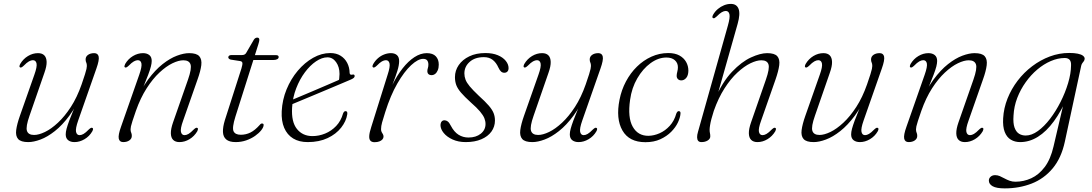

<svg xmlns="http://www.w3.org/2000/svg" viewBox="-20 -738 5734 1008"><path d="M465 -66.5Q469 -65 468.5 -60Q468 -55 464.5 -48.5Q449.5 -22.5 423.8 -7.2Q398 8 371 8Q350.5 8 337.8 -2Q325 -12 325 -32.5Q325 -45 329.5 -62Q334 -79 344 -106Q354 -133 372 -176Q390 -219 417 -284L412 -255Q382 -181.5 344.5 -131Q307 -80.5 268 -49.8Q229 -19 192.8 -5.5Q156.5 8 128.5 8Q89.5 8 75.2 -8.2Q61 -24.5 65 -55.2Q69 -86 84.5 -130L160.5 -346Q175.5 -388 171.8 -405Q168 -422 152.5 -422Q143.5 -422 132 -415.8Q120.5 -409.5 104.5 -393Q98 -387 93.8 -384.8Q89.5 -382.5 85.5 -384Q81.5 -386 82.2 -391Q83 -396 86 -402Q101.5 -428.5 126.8 -443.8Q152 -459 179.5 -459Q201 -459 212.5 -447.5Q224 -436 224.8 -413.2Q225.5 -390.5 213 -355.5L135 -130.5Q114.5 -72.5 121.5 -51Q128.5 -29.5 159 -29.5Q183.5 -29.5 216.2 -45.2Q249 -61 284.2 -93.8Q319.5 -126.5 352 -176.5Q384.5 -226.5 408.5 -295Q420.5 -329.5 426.2 -348.2Q432 -367 434 -376.2Q436 -385.5 436 -391.5Q436 -403.5 432.8 -409.8Q429.5 -416 429.5 -426Q429.5 -441 442.2 -450Q455 -459 474.5 -459Q494 -459 498 -441Q502 -423 486 -378L390.5 -105.5Q375.5 -63 379.2 -45.8Q383 -28.5 398 -28.5Q407.5 -28.5 418.8 -35Q430 -41.5 446 -58Q452.5 -64 456.8 -66.2Q461 -68.5 465 -66.5Z M636.5 -384Q632.5 -386 633.2 -390.8Q634 -395.5 637 -402Q652.5 -428.5 678 -443.8Q703.5 -459 731 -459Q751 -459 763.8 -449Q776.5 -439 776.5 -418Q776.5 -406 772.2 -389Q768 -372 757.8 -345Q747.5 -318 729.8 -274.8Q712 -231.5 684.5 -167L690 -195.5Q720 -269.5 757.2 -320Q794.5 -370.5 833.5 -401.2Q872.5 -432 908.8 -445.5Q945 -459 973 -459Q1012 -459 1026.2 -442.8Q1040.5 -426.5 1036.8 -395.8Q1033 -365 1017 -320.5L941.5 -105Q926 -62.5 930 -45.5Q934 -28.5 949 -28.5Q958.5 -28.5 969.8 -35Q981 -41.5 997 -58Q1003.5 -64 1007.8 -66.2Q1012 -68.5 1016 -66.5Q1020 -65 1019.2 -60Q1018.5 -55 1015.5 -48.5Q1000 -22.5 974.8 -7.2Q949.5 8 922 8Q901 8 889.2 -3.5Q877.5 -15 877 -38Q876.5 -61 888.5 -95.5L967 -320Q987.5 -378.5 980.2 -400Q973 -421.5 942.5 -421.5Q918 -421.5 885.2 -405.8Q852.5 -390 817.2 -357.2Q782 -324.5 749.8 -274.2Q717.5 -224 693.5 -156Q681.5 -121.5 675.5 -102.8Q669.5 -84 667.5 -74.8Q665.5 -65.5 665.5 -59.5Q665.5 -48 668.8 -41.5Q672 -35 672 -24.5Q672 -10 659.2 -1Q646.5 8 627 8Q607.5 8 603.5 -10.2Q599.5 -28.5 615.5 -73L711 -345.5Q726 -388 722.5 -405Q719 -422 703.5 -422Q694.5 -422 683 -415.8Q671.5 -409.5 655.5 -393Q649 -387 644.8 -384.8Q640.5 -382.5 636.5 -384Z M1240 -417.5 1191.5 -425Q1185.5 -426.5 1182 -429.8Q1178.5 -433 1178.5 -437Q1178.5 -442.5 1183 -445.8Q1187.5 -449 1195.5 -449H1250.5Q1258.5 -449 1263.8 -451.8Q1269 -454.5 1272 -459.5L1313 -530Q1317 -536 1321.5 -538.2Q1326 -540.5 1330.5 -540.5Q1335.5 -540.5 1338.5 -537.8Q1341.5 -535 1341.5 -528.5Q1341.5 -525 1340 -518.8Q1338.5 -512.5 1336 -504.5L1216 -126Q1197.5 -67 1206.2 -48.8Q1215 -30.5 1244 -30.5Q1271 -30.5 1294.8 -42.2Q1318.5 -54 1343.5 -82Q1347.5 -87 1350.5 -88.5Q1353.5 -90 1356.5 -89.5Q1360.5 -89.5 1362.5 -87.2Q1364.5 -85 1364 -81Q1363.5 -69.5 1351.5 -54.2Q1339.5 -39 1319.5 -24.8Q1299.5 -10.5 1273 -1.2Q1246.5 8 1217.5 8Q1184 8 1167.8 -5.8Q1151.5 -19.5 1150.5 -45.2Q1149.5 -71 1160.5 -107L1247.5 -378.5Q1254 -400 1252.5 -408Q1251 -416 1240 -417.5ZM1276 -423 1285 -448.5H1429.5Q1443 -448.5 1443 -438.5Q1443 -431.5 1435.5 -427.2Q1428 -423 1415 -423Z M1491.5 -204.5Q1491.5 -204.5 1511 -212.8Q1530.5 -221 1562.2 -234.2Q1594 -247.5 1630.8 -263.2Q1667.5 -279 1702.8 -294Q1738 -309 1764 -320.5L1757 -307.5Q1759.5 -315.5 1760.8 -325Q1762 -334.5 1762.5 -349.5Q1762.5 -386.5 1744.5 -411.8Q1726.5 -437 1699 -437Q1670.5 -437 1639.2 -416Q1608 -395 1580.8 -358.5Q1553.5 -322 1535 -274.2Q1516.5 -226.5 1513.5 -173Q1509 -98 1539 -60.8Q1569 -23.5 1620.5 -23.5Q1654 -23.5 1686.8 -36.8Q1719.5 -50 1744.8 -76.5Q1770 -103 1781 -142Q1784 -149.5 1787.2 -152Q1790.5 -154.5 1794.5 -154.5Q1799.5 -154.5 1802 -150.5Q1804.5 -146.5 1803 -137.5Q1797.5 -101.5 1771 -67.8Q1744.5 -34 1700 -13Q1655.5 8 1595.5 8Q1550 8 1518.8 -11.2Q1487.5 -30.5 1472 -66.8Q1456.5 -103 1459 -154Q1462 -214 1484.5 -268.8Q1507 -323.5 1543.2 -366.5Q1579.5 -409.5 1623.8 -434.5Q1668 -459.5 1714 -459.5Q1745.5 -459.5 1768 -445.5Q1790.5 -431.5 1802.8 -407.8Q1815 -384 1815.5 -356Q1815.5 -350.5 1818.8 -347.5Q1822 -344.5 1828.5 -346Q1835.5 -348 1838.8 -345.8Q1842 -343.5 1842 -338.5Q1842 -333.5 1836.8 -328.8Q1831.5 -324 1816.5 -318Q1798 -310 1767.5 -297.2Q1737 -284.5 1701 -269.2Q1665 -254 1628.5 -238.8Q1592 -223.5 1561.8 -211Q1531.5 -198.5 1513.2 -190.8Q1495 -183 1495 -183Z M1939 -384Q1935 -386 1935.5 -390.8Q1936 -395.5 1939.5 -402Q1950 -420 1964.8 -432.8Q1979.5 -445.5 1997.2 -452.2Q2015 -459 2032.5 -459Q2052 -459 2063.8 -448.8Q2075.5 -438.5 2075.5 -417.5Q2075.5 -395.5 2066 -365.2Q2056.5 -335 2043.8 -302.5Q2031 -270 2020.8 -241Q2010.5 -212 2009 -193L2001.5 -192.5Q2017 -246 2040.8 -294Q2064.5 -342 2093.8 -379.2Q2123 -416.5 2155.5 -437.8Q2188 -459 2220.5 -459Q2252.5 -459 2268 -442.5Q2283.5 -426 2283.5 -399Q2283.5 -381.5 2278.2 -369Q2273 -356.5 2264.5 -350Q2256 -343.5 2246 -343.5Q2235 -343.5 2229.2 -349.2Q2223.5 -355 2223.5 -363.5Q2223.5 -372 2226.2 -380.2Q2229 -388.5 2229 -399Q2229 -412.5 2222.8 -420.8Q2216.5 -429 2201.5 -429Q2174.5 -429 2138.2 -395.5Q2102 -362 2066 -299.5Q2030 -237 2002.5 -149.5Q1991.5 -115 1986 -95.2Q1980.5 -75.5 1980.5 -60Q1980.5 -50.5 1983.8 -44.5Q1987 -38.5 1990.2 -33.5Q1993.5 -28.5 1993.5 -20.5Q1993.5 -13 1987.8 -6.2Q1982 0.5 1971.5 4.5Q1961 8.5 1946.5 8.5Q1932 8.5 1924.8 0.8Q1917.5 -7 1918.5 -24.5Q1919.5 -42 1929 -71L2015 -345.5Q2029 -388 2025 -405Q2021 -422 2006 -422Q1996.5 -422 1985.2 -415.8Q1974 -409.5 1958 -393Q1951.5 -387 1947.2 -384.8Q1943 -382.5 1939 -384Z M2439.5 -16Q2479 -16 2504 -36Q2529 -56 2529 -87Q2529 -102.5 2522.8 -117.8Q2516.5 -133 2500 -152.8Q2483.5 -172.5 2451.5 -200.5Q2418.5 -230.5 2400.5 -251.5Q2382.5 -272.5 2375.5 -291.2Q2368.5 -310 2368.5 -333Q2368.5 -367.5 2388.2 -396.2Q2408 -425 2443.8 -442.2Q2479.5 -459.5 2528.5 -459.5Q2566.5 -459.5 2593.8 -448Q2621 -436.5 2635.5 -418.2Q2650 -400 2650 -380.5Q2650 -369 2644 -362.5Q2638 -356 2627.5 -356Q2618 -356 2610.8 -362.2Q2603.5 -368.5 2596.5 -383.5Q2585 -409.5 2566.5 -423.8Q2548 -438 2520.5 -438Q2473.5 -438 2445.8 -413.2Q2418 -388.5 2418 -352.5Q2418 -336 2424 -320Q2430 -304 2446.2 -284.5Q2462.5 -265 2493 -236Q2527.5 -205 2546 -183.5Q2564.5 -162 2571.5 -144Q2578.5 -126 2578.5 -105.5Q2578.5 -73 2560 -47.2Q2541.5 -21.5 2507 -6.8Q2472.5 8 2425 8Q2386.5 8 2356.5 -5.5Q2326.5 -19 2309.5 -39.8Q2292.5 -60.5 2292.5 -82Q2293 -93 2298.5 -99.8Q2304 -106.5 2313.5 -106.5Q2322.5 -106.5 2330.5 -100.5Q2338.5 -94.5 2346.5 -78.5Q2364 -45 2387.5 -30.5Q2411 -16 2439.5 -16Z M3111.5 -66.5Q3115.5 -65 3115 -60Q3114.5 -55 3111 -48.5Q3096 -22.5 3070.2 -7.2Q3044.5 8 3017.5 8Q2997 8 2984.2 -2Q2971.5 -12 2971.5 -32.5Q2971.5 -45 2976 -62Q2980.5 -79 2990.5 -106Q3000.5 -133 3018.5 -176Q3036.5 -219 3063.5 -284L3058.5 -255Q3028.5 -181.5 2991 -131Q2953.5 -80.5 2914.5 -49.8Q2875.5 -19 2839.2 -5.5Q2803 8 2775 8Q2736 8 2721.8 -8.2Q2707.5 -24.5 2711.5 -55.2Q2715.5 -86 2731 -130L2807 -346Q2822 -388 2818.2 -405Q2814.5 -422 2799 -422Q2790 -422 2778.5 -415.8Q2767 -409.5 2751 -393Q2744.5 -387 2740.2 -384.8Q2736 -382.5 2732 -384Q2728 -386 2728.8 -391Q2729.5 -396 2732.5 -402Q2748 -428.5 2773.2 -443.8Q2798.5 -459 2826 -459Q2847.5 -459 2859 -447.5Q2870.5 -436 2871.2 -413.2Q2872 -390.5 2859.5 -355.5L2781.5 -130.5Q2761 -72.5 2768 -51Q2775 -29.5 2805.5 -29.5Q2830 -29.5 2862.8 -45.2Q2895.5 -61 2930.8 -93.8Q2966 -126.5 2998.5 -176.5Q3031 -226.5 3055 -295Q3067 -329.5 3072.8 -348.2Q3078.5 -367 3080.5 -376.2Q3082.5 -385.5 3082.5 -391.5Q3082.5 -403.5 3079.2 -409.8Q3076 -416 3076 -426Q3076 -441 3088.8 -450Q3101.5 -459 3121 -459Q3140.5 -459 3144.5 -441Q3148.5 -423 3132.5 -378L3037 -105.5Q3022 -63 3025.8 -45.8Q3029.5 -28.5 3044.5 -28.5Q3054 -28.5 3065.2 -35Q3076.5 -41.5 3092.5 -58Q3099 -64 3103.2 -66.2Q3107.5 -68.5 3111.5 -66.5Z M3478.5 -436Q3436 -436 3395.5 -406.5Q3355 -377 3325.8 -326.8Q3296.5 -276.5 3288 -214Q3274.5 -121 3301.8 -72.8Q3329 -24.5 3384.5 -25Q3413.5 -25.5 3443 -38.5Q3472.5 -51.5 3496.2 -77.5Q3520 -103.5 3530.5 -141.5Q3533.5 -148.5 3536.8 -151.8Q3540 -155 3544 -154.5Q3548.5 -154.5 3551 -151Q3553.5 -147.5 3552.5 -140.5Q3551 -120.5 3539 -95Q3527 -69.5 3503.8 -46Q3480.5 -22.5 3446.8 -7Q3413 8.5 3368.5 8.5Q3283 8.5 3247.8 -53Q3212.5 -114.5 3232.5 -214.5Q3242.5 -265.5 3266.2 -310.2Q3290 -355 3324 -388.2Q3358 -421.5 3400 -440.5Q3442 -459.5 3488.5 -459.5Q3523.5 -459.5 3546.8 -446.8Q3570 -434 3582 -413Q3594 -392 3594 -366.5Q3593.5 -341.5 3582.5 -328.8Q3571.5 -316 3557 -316Q3545.5 -316 3539 -322.8Q3532.5 -329.5 3532.5 -339.5Q3532.5 -349.5 3535.8 -361.5Q3539 -373.5 3539 -385Q3539 -407.5 3523 -421.8Q3507 -436 3478.5 -436Z M3740 -215.5 3852.5 -612.5Q3867.5 -665.5 3857.5 -691.5Q3847.5 -717.5 3817 -717.5Q3799 -717.5 3781.5 -710.5Q3764 -703.5 3749 -691Q3734 -678.5 3724 -661Q3720.5 -654.5 3720 -649.5Q3719.5 -644.5 3723.5 -643Q3727.5 -641 3731.8 -643.2Q3736 -645.5 3742.5 -651.5Q3758 -667.5 3769.5 -674Q3781 -680.5 3790 -680.5Q3805.5 -680.5 3809.5 -663.5Q3813.5 -646.5 3801.5 -604L3644.5 -46Q3639.5 -29.5 3639.8 -17.2Q3640 -5 3645.5 1.5Q3651 8 3662.5 8Q3682 8 3695.5 -0.5Q3709 -9 3709 -22Q3709 -32.5 3707.2 -39.2Q3705.5 -46 3705.5 -57.5Q3705.5 -66 3707.8 -80.2Q3710 -94.5 3715 -113.8Q3720 -133 3727.5 -156Q3751.5 -224 3783.8 -274.2Q3816 -324.5 3851.5 -357.2Q3887 -390 3919.8 -405.8Q3952.5 -421.5 3977 -421.5Q4007.5 -421.5 4014.5 -400Q4021.5 -378.5 4001 -320L3923 -95.5Q3911 -61 3911.5 -38Q3912 -15 3923.8 -3.5Q3935.5 8 3956.5 8Q3984 8 4009.2 -7.2Q4034.5 -22.5 4050 -48.5Q4053 -55 4053.8 -60Q4054.5 -65 4050.5 -66.5Q4046.5 -68.5 4042.2 -66.2Q4038 -64 4031.5 -58Q4015.5 -41.5 4004.2 -35Q3993 -28.5 3983.5 -28.5Q3968.5 -28.5 3964.5 -45.5Q3960.5 -62.5 3976 -105L4051.5 -320.5Q4067 -365 4071 -395.8Q4075 -426.5 4060.8 -442.8Q4046.5 -459 4007.5 -459Q3972 -459 3922.8 -436.5Q3873.5 -414 3823.2 -361.2Q3773 -308.5 3734 -218.5Z M4588.5 -66.5Q4592.5 -65 4592 -60Q4591.5 -55 4588 -48.5Q4573 -22.5 4547.2 -7.2Q4521.5 8 4494.5 8Q4474 8 4461.2 -2Q4448.5 -12 4448.5 -32.5Q4448.5 -45 4453 -62Q4457.5 -79 4467.5 -106Q4477.5 -133 4495.5 -176Q4513.5 -219 4540.5 -284L4535.5 -255Q4505.5 -181.5 4468 -131Q4430.5 -80.5 4391.5 -49.8Q4352.5 -19 4316.2 -5.5Q4280 8 4252 8Q4213 8 4198.8 -8.2Q4184.5 -24.5 4188.5 -55.2Q4192.5 -86 4208 -130L4284 -346Q4299 -388 4295.2 -405Q4291.5 -422 4276 -422Q4267 -422 4255.5 -415.8Q4244 -409.5 4228 -393Q4221.5 -387 4217.2 -384.8Q4213 -382.5 4209 -384Q4205 -386 4205.8 -391Q4206.5 -396 4209.5 -402Q4225 -428.5 4250.2 -443.8Q4275.5 -459 4303 -459Q4324.5 -459 4336 -447.5Q4347.5 -436 4348.2 -413.2Q4349 -390.5 4336.5 -355.5L4258.5 -130.5Q4238 -72.5 4245 -51Q4252 -29.5 4282.5 -29.5Q4307 -29.5 4339.8 -45.2Q4372.5 -61 4407.8 -93.8Q4443 -126.5 4475.5 -176.5Q4508 -226.5 4532 -295Q4544 -329.5 4549.8 -348.2Q4555.5 -367 4557.5 -376.2Q4559.5 -385.5 4559.5 -391.5Q4559.5 -403.5 4556.2 -409.8Q4553 -416 4553 -426Q4553 -441 4565.8 -450Q4578.5 -459 4598 -459Q4617.5 -459 4621.5 -441Q4625.5 -423 4609.5 -378L4514 -105.5Q4499 -63 4502.8 -45.8Q4506.5 -28.5 4521.5 -28.5Q4531 -28.5 4542.2 -35Q4553.5 -41.5 4569.5 -58Q4576 -64 4580.2 -66.2Q4584.5 -68.5 4588.5 -66.5Z M4760 -384Q4756 -386 4756.8 -390.8Q4757.5 -395.5 4760.5 -402Q4776 -428.5 4801.5 -443.8Q4827 -459 4854.5 -459Q4874.5 -459 4887.2 -449Q4900 -439 4900 -418Q4900 -406 4895.8 -389Q4891.5 -372 4881.2 -345Q4871 -318 4853.2 -274.8Q4835.5 -231.5 4808 -167L4813.5 -195.5Q4843.5 -269.5 4880.8 -320Q4918 -370.5 4957 -401.2Q4996 -432 5032.2 -445.5Q5068.5 -459 5096.5 -459Q5135.5 -459 5149.8 -442.8Q5164 -426.5 5160.2 -395.8Q5156.5 -365 5140.5 -320.5L5065 -105Q5049.5 -62.5 5053.5 -45.5Q5057.5 -28.5 5072.5 -28.5Q5082 -28.5 5093.2 -35Q5104.5 -41.5 5120.5 -58Q5127 -64 5131.2 -66.2Q5135.5 -68.5 5139.5 -66.5Q5143.5 -65 5142.8 -60Q5142 -55 5139 -48.5Q5123.5 -22.5 5098.2 -7.2Q5073 8 5045.5 8Q5024.5 8 5012.8 -3.5Q5001 -15 5000.5 -38Q5000 -61 5012 -95.5L5090.5 -320Q5111 -378.5 5103.8 -400Q5096.5 -421.5 5066 -421.5Q5041.5 -421.5 5008.8 -405.8Q4976 -390 4940.8 -357.2Q4905.5 -324.5 4873.2 -274.2Q4841 -224 4817 -156Q4805 -121.5 4799 -102.8Q4793 -84 4791 -74.8Q4789 -65.5 4789 -59.5Q4789 -48 4792.2 -41.5Q4795.5 -35 4795.5 -24.5Q4795.5 -10 4782.8 -1Q4770 8 4750.5 8Q4731 8 4727 -10.2Q4723 -28.5 4739 -73L4834.5 -345.5Q4849.5 -388 4846 -405Q4842.5 -422 4827 -422Q4818 -422 4806.5 -415.8Q4795 -409.5 4779 -393Q4772.5 -387 4768.2 -384.8Q4764 -382.5 4760 -384Z M5570.5 5.5Q5552 91.5 5506.5 146Q5461 200.5 5396 225.8Q5331 251 5255 251Q5211.5 251 5191.5 239.8Q5171.5 228.5 5171.5 210Q5171.5 198 5180.8 189.8Q5190 181.5 5204.5 181.5Q5217 181.5 5228.8 186.5Q5240.5 191.5 5253.2 198.5Q5266 205.5 5280.2 210.8Q5294.5 216 5310.5 216Q5354.5 216 5394.2 197.8Q5434 179.5 5464.8 138.8Q5495.5 98 5511 31L5574.5 -240L5585 -232Q5552.5 -155.5 5513 -101.5Q5473.5 -47.5 5429 -19.8Q5384.5 8 5336 8Q5308 8 5286.8 -4.8Q5265.5 -17.5 5254.8 -45.2Q5244 -73 5246.5 -117Q5249.5 -170.5 5269.5 -220.8Q5289.5 -271 5322.5 -314.2Q5355.5 -357.5 5398.8 -390.2Q5442 -423 5491.5 -441.5Q5541 -460 5593.5 -460Q5620 -460 5638.2 -456.2Q5656.5 -452.5 5665.5 -445.5Q5674.5 -438.5 5674.5 -430Q5674 -422 5670.2 -417Q5666.5 -412 5662.5 -406.8Q5658.5 -401.5 5656.5 -393.5ZM5301 -131.5Q5298 -91.5 5306.2 -68.5Q5314.5 -45.5 5329.8 -36Q5345 -26.5 5365 -26.5Q5396 -26.5 5429 -50.2Q5462 -74 5492.8 -114.2Q5523.5 -154.5 5548 -203Q5572.5 -251.5 5587.5 -301.5Q5602.5 -351.5 5603 -394.5Q5604 -414.5 5595.5 -424Q5587 -433.5 5570 -433.5Q5534 -433.5 5496.8 -417.5Q5459.5 -401.5 5425.8 -373Q5392 -344.5 5364.8 -306.2Q5337.5 -268 5320.5 -223.8Q5303.5 -179.5 5301 -131.5Z"/></svg>

Font: Fraunces ExtraLight
Style: Italic
Weight: 250
Italic angle: -16°
Version: Version 1.000;[b76b70a41]